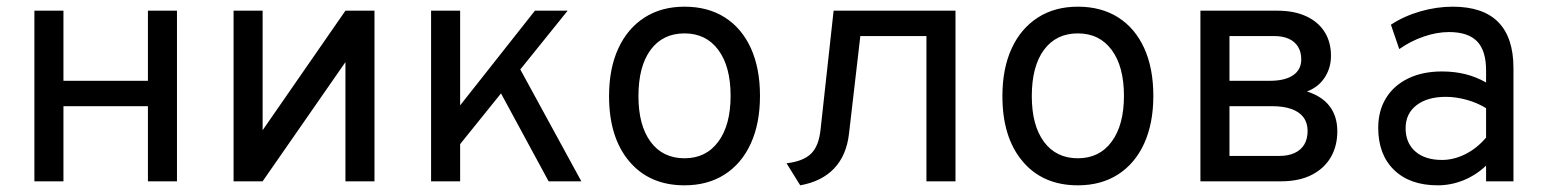

<svg xmlns="http://www.w3.org/2000/svg" viewBox="-20 -543 4620 575"><path d="M83 0V-511H170V-301H423V-511H510V0H423V-225H170V0Z M679.5 0V-511H766.5V-153L1014.5 -511H1101.5V0H1014.5V-357L766.5 0Z M1315 -58V-173L1582 -511H1680ZM1271 0V-511H1358V0ZM1623 0 1460 -301 1518 -372 1721 0Z M2030 12Q1925 12 1864.5 -59.8Q1804 -131.5 1804 -255Q1804 -337.5 1831.5 -397.5Q1859 -457.5 1909.8 -490.2Q1960.5 -523 2030 -523Q2100 -523 2150.8 -490.8Q2201.5 -458.5 2228.8 -398.5Q2256 -338.5 2256 -256Q2256 -173.5 2228.5 -113.2Q2201 -53 2150.2 -20.5Q2099.5 12 2030 12ZM2030 -69Q2094.5 -69 2131.2 -118.8Q2168 -168.5 2168 -256Q2168 -344 2131.2 -393.5Q2094.5 -443 2030 -443Q1965 -443 1928.5 -393.8Q1892 -344.5 1892 -255Q1892 -167.5 1928.5 -118.2Q1965 -69 2030 -69Z M2376.5 12 2335.5 -54Q2386 -60 2409.2 -83Q2432.5 -106 2437.5 -156L2476.5 -511H2841.5V0H2754.5V-435H2556.5L2522.5 -142Q2515 -77.5 2478 -38.5Q2441 0.5 2376.5 12Z M3208 12Q3103 12 3042.5 -59.8Q2982 -131.5 2982 -255Q2982 -337.5 3009.5 -397.5Q3037 -457.5 3087.8 -490.2Q3138.5 -523 3208 -523Q3278 -523 3328.8 -490.8Q3379.5 -458.5 3406.8 -398.5Q3434 -338.5 3434 -256Q3434 -173.5 3406.5 -113.2Q3379 -53 3328.2 -20.5Q3277.5 12 3208 12ZM3208 -69Q3272.5 -69 3309.2 -118.8Q3346 -168.5 3346 -256Q3346 -344 3309.2 -393.5Q3272.5 -443 3208 -443Q3143 -443 3106.5 -393.8Q3070 -344.5 3070 -255Q3070 -167.5 3106.5 -118.2Q3143 -69 3208 -69Z M3575 0V-511H3805Q3856 -511 3892 -494.2Q3928 -477.5 3947 -447.2Q3966 -417 3966 -376Q3966 -339.5 3947.2 -310.8Q3928.5 -282 3894 -269Q3939 -255 3962 -224.8Q3985 -194.5 3985 -150Q3985 -106 3965.5 -72.2Q3946 -38.5 3908.2 -19.2Q3870.5 0 3816 0ZM3662 -76H3811Q3838 -76 3857 -84.8Q3876 -93.5 3886 -110.2Q3896 -127 3896 -151Q3896 -175 3883.8 -191.5Q3871.5 -208 3847.8 -216.5Q3824 -225 3789 -225H3662ZM3662 -301H3782Q3828.5 -301 3852.8 -317.8Q3877 -334.5 3877 -365Q3877 -387 3867.5 -402.8Q3858 -418.5 3839.8 -426.8Q3821.5 -435 3796 -435H3662Z M4285.5 12Q4202.5 12 4155 -34Q4107.5 -80 4107.5 -160Q4107.5 -211.5 4131 -249.5Q4154.5 -287.5 4197.5 -308.2Q4240.5 -329 4298.5 -329Q4336 -329 4368.8 -320.8Q4401.5 -312.5 4430.5 -296V-332Q4430.5 -391.5 4403.5 -419.2Q4376.5 -447 4319.5 -447Q4283 -447 4243.8 -433.5Q4204.5 -420 4170.5 -396L4145.5 -469Q4184 -494.5 4233.2 -508.8Q4282.5 -523 4330.5 -523Q4421.5 -523 4467 -476.8Q4512.5 -430.5 4512.5 -339V0H4430.5V-47Q4400.5 -18.5 4363 -3.2Q4325.5 12 4285.5 12ZM4298.5 -64Q4334 -64 4368.8 -81.5Q4403.5 -99 4430.5 -131V-219Q4405 -235 4372.5 -244Q4340 -253 4310.5 -253Q4254.5 -253 4222 -227.8Q4189.5 -202.5 4189.5 -159Q4189.5 -115 4218.5 -89.5Q4247.5 -64 4298.5 -64Z"/></svg>

Font: Undotted
Style: Regular
Weight: 400
Designer: Delve Withrington, Dave Bailey, Thomas Jockin
Foundry: Delve Fonts LLC
Version: Version 4.000